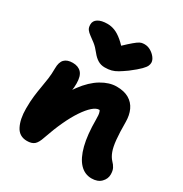

<svg xmlns="http://www.w3.org/2000/svg" viewBox="-188 -959 1059 1112"><g transform="rotate(30 341.0 -403.5)"><path d="M580 10Q534 10 501 -25Q468 -60 450.5 -128.5Q433 -197 433 -299Q433 -315 432 -327Q431 -339 427.5 -348.5Q424 -358 417 -365.5Q410 -373 399 -379Q426 -378 444.5 -374.5Q463 -371 472 -358.5Q481 -346 478 -317Q459 -340 446.5 -348.5Q434 -357 420 -357Q401 -357 377 -336Q353 -315 326.5 -275.5Q300 -236 274.5 -181Q249 -126 226 -59Q213 -19 196 -5Q179 9 148 9Q96 9 73 -36Q50 -81 50 -151Q50 -200 54.5 -236Q59 -272 64.5 -303Q70 -334 74.5 -366Q79 -398 79 -437Q79 -478 97.5 -497Q116 -516 153 -516Q190 -516 210.5 -494Q231 -472 231 -422Q231 -394 227 -373.5Q223 -353 218 -330.5Q213 -308 209 -274Q205 -240 205 -186L162 -242Q196 -337 242.5 -399.5Q289 -462 341 -493Q393 -524 442 -524Q492 -524 524.5 -505Q557 -486 573 -451.5Q589 -417 589 -370Q589 -302 593.5 -256Q598 -210 608.5 -182Q619 -154 635 -137Q650 -122 658 -106Q666 -90 666 -65Q666 -36 643.5 -13Q621 10 580 10ZM459 -817Q481 -817 500.5 -805.5Q520 -794 533 -777Q546 -760 546 -743Q546 -733 541 -721.5Q536 -710 517.5 -691Q499 -672 456 -639Q428 -619 408 -607Q388 -595 369 -590Q350 -585 325 -585Q299 -585 278.5 -597.5Q258 -610 240 -633Q218 -661 198 -676.5Q178 -692 162.5 -703Q147 -714 138 -726Q129 -738 129 -759Q129 -784 151.5 -798Q174 -812 214 -812Q239 -812 263.5 -802.5Q288 -793 316.5 -769Q345 -745 380 -702L307 -704Q348 -745 373 -767.5Q398 -790 413 -801Q428 -812 438 -814.5Q448 -817 459 -817Z"/></g></svg>

Font: Shantell Sans ExtraBold
Style: Regular
Weight: 800
Designer: Stephen Nixon, Anya Danilova, Shantell Martin
Foundry: Arrow Type
Version: Version 1.011;[c5ecc13dd]